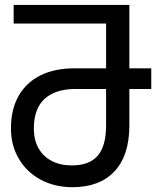

<svg xmlns="http://www.w3.org/2000/svg" viewBox="-20 -745 640 780"><path d="M24.5 -223.5Q24.5 -300.5 55.5 -355.2Q86.5 -410 144.5 -438.8Q202.5 -467.5 283 -467.5H411V-649.5H35.5V-725H505.5V-467.5H594.5V-383.5H505.5V-235.5Q505.5 -113 445 -48.8Q384.5 15.5 274.5 15.5Q202.5 15.5 145.5 -15Q88.5 -45.5 56.5 -100Q24.5 -154.5 24.5 -223.5ZM117.5 -222.5Q117.5 -177 136.2 -143.2Q155 -109.5 190 -91.2Q225 -73 271.5 -73Q343.5 -73 377.2 -112.8Q411 -152.5 411 -235.5V-383.5H283Q203.5 -382.5 160.5 -342.8Q117.5 -303 117.5 -222.5Z"/></svg>

Font: JuliaMono
Style: Regular
Weight: 400
Monospace: yes
Designer: cormullion
Foundry: corm
Version: Version 0.055; ttfautohint (v1.8.4)